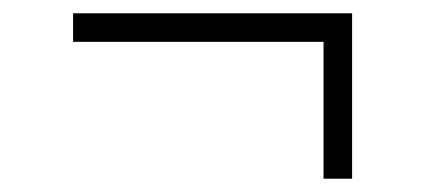

<svg xmlns="http://www.w3.org/2000/svg" viewBox="-20 -335 640 289"><path d="M467 -66V-272H90V-315H510V-66Z"/></svg>

Font: Geist Mono ExtraLight
Style: Regular
Weight: 200
Monospace: yes
Designer: Basement.studio, Andrés Briganti, Mateo Zaragoza
Foundry: Basement.studio, Vercel, Andrés Briganti, Guido Ferreyra, Mateo Zaragoza
Version: Version 1.500; ttfautohint (v1.8.4.7-5d5b)